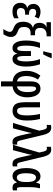

<svg xmlns="http://www.w3.org/2000/svg" viewBox="1376 -2192 1056 3848"><g transform="rotate(90 1904.0 -268.0)"><path d="M274.4 -322.3V-242.7H237.3Q186 -242.7 163.3 -220.5Q140.6 -198.2 140.6 -157.2Q140.6 -118.2 163.1 -98.1Q185.5 -78.1 224.1 -78.1Q253.9 -78.1 286.4 -87.9Q318.8 -97.7 346.2 -115.7V-23.9Q315.9 -5.9 283.2 2Q250.5 9.8 207 9.8Q118.2 9.8 77.4 -34.7Q36.6 -79.1 36.6 -149.9Q36.6 -202.1 62.7 -237.8Q88.9 -273.4 136.7 -284.2V-288.6Q97.7 -302.2 77.9 -334Q58.1 -365.7 58.1 -411.1Q58.1 -474.6 101.6 -513.2Q145 -551.8 216.8 -551.8Q251 -551.8 283.7 -542.7Q316.4 -533.7 351.1 -514.2L314 -435.5Q269.5 -465.3 226.1 -465.3Q192.4 -465.3 175.3 -448Q158.2 -430.7 158.2 -400.9Q158.2 -322.3 244.6 -322.3Z M416 -205.1Q416 -275.9 443.6 -327.6Q471.2 -379.4 533.7 -397.5V-401.4Q484.9 -411.1 461.2 -444.3Q437.5 -477.5 437.5 -538.6Q437.5 -589.4 466.1 -627Q494.6 -664.6 536.6 -676.8Q516.1 -674.3 499.8 -673.3Q483.4 -672.4 466.8 -672.4H424.3V-759.8H708.5V-673.8H675.3Q612.3 -673.8 575.9 -639.9Q539.6 -606 539.6 -545.9Q539.6 -490.2 564 -466.1Q588.4 -441.9 642.6 -441.9H687V-353H638.7Q581.5 -353 551 -320.8Q520.5 -288.6 520.5 -219.7Q520.5 -167 539.8 -140.1Q559.1 -113.3 613.8 -94.2Q667.5 -75.2 694.3 -42.2Q721.2 -9.3 721.2 44.4Q721.2 79.6 704.8 118.9Q688.5 158.2 666 192.4H561Q585.9 158.7 602.5 121.8Q619.1 85 619.1 64.9Q619.1 38.1 602.8 20.5Q586.4 2.9 544.9 -11.7Q475.6 -35.6 445.8 -82.5Q416 -129.4 416 -205.1Z M1268.1 -541.5Q1292 -469.2 1303 -402.6Q1314 -335.9 1314 -261.7Q1314 -132.8 1273.9 -61.5Q1233.9 9.8 1163.6 9.8Q1077.1 9.8 1054.2 -85.4H1051.3Q1027.8 9.8 939.5 9.8Q869.6 9.8 830.8 -61.5Q792 -132.8 792 -261.7Q792 -337.9 802.7 -402.3Q813.5 -466.8 837.9 -541.5H940.9Q918 -478 906.2 -408.9Q894.5 -339.8 894.5 -264.6Q894.5 -173.3 908 -129.2Q921.4 -85 952.1 -85Q980 -85 991.5 -118.7Q1002.9 -152.3 1002.9 -227.1V-360.4H1102.1V-227.1Q1102.5 -150.4 1114 -118.2Q1125.5 -85.9 1153.8 -85Q1211.4 -85 1211.4 -263.2Q1211.4 -335 1200 -405.8Q1188.5 -476.6 1164.6 -541.5ZM1008.8 -606V-619.1Q1012.7 -629.9 1018.3 -651.4Q1023.9 -672.9 1030 -697.5Q1036.1 -722.2 1040.8 -743.7Q1045.4 -765.1 1047.4 -775.9H1144V-764.6Q1129.4 -728 1110.4 -685.3Q1091.3 -642.6 1070.8 -606Z M1496.1 -548.8 1573.7 -500Q1540 -452.6 1522 -392.6Q1503.9 -332.5 1503.9 -269Q1503.9 -100.1 1611.8 -80.6V-359.9Q1611.8 -550.8 1757.3 -550.8Q1814 -550.8 1852.5 -516.4Q1891.1 -481.9 1910.9 -423.1Q1930.7 -364.3 1930.7 -290.5Q1930.7 -208 1906 -143.3Q1881.3 -78.6 1832.8 -39.3Q1784.2 0 1711.9 6.8V239.7H1611.8V6.8Q1508.3 -1.5 1454.1 -73.5Q1399.9 -145.5 1399.9 -270.5Q1399.9 -426.3 1496.1 -548.8ZM1756.8 -462.9Q1731.4 -462.9 1721.7 -438.5Q1711.9 -414.1 1711.9 -362.3V-80.6Q1764.2 -85.9 1794.9 -141.1Q1825.7 -196.3 1825.7 -289.6Q1826.2 -371.6 1806.6 -417.7Q1787.1 -463.9 1756.8 -462.9Z M2203.6 8.8Q2108.9 7.8 2069.1 -48.3Q2029.3 -104.5 2028.8 -235.8V-541.5H2131.3V-226.1Q2131.3 -156.2 2146 -119.1Q2160.6 -82 2204.6 -82Q2250.5 -82 2271.7 -128.9Q2293 -175.8 2293 -276.9Q2293 -342.3 2286.1 -406.5Q2279.3 -470.7 2263.7 -541.5H2365.7Q2377 -488.3 2383.3 -447.3Q2389.6 -406.2 2392.6 -366.7Q2395.5 -327.1 2395.5 -278.3Q2395.5 -134.8 2345.9 -63Q2296.4 8.8 2203.6 8.8Z M2444.3 0 2598.6 -526.4 2580.6 -606.9Q2573.2 -638.7 2560.3 -659.4Q2547.4 -680.2 2519.5 -680.2Q2501 -680.2 2483.9 -673.8V-759.8Q2507.3 -767.1 2535.6 -767.1Q2592.8 -767.1 2626.7 -731.4Q2660.6 -695.8 2683.1 -609.9L2794.4 -147Q2802.7 -110.8 2814.7 -96.4Q2826.7 -82 2846.7 -82Q2863.8 -82 2877.4 -87.4V2.4Q2856 9.8 2828.1 9.8Q2774.9 9.8 2746.6 -22.7Q2718.3 -55.2 2699.2 -131.3L2663.6 -287.6Q2657.7 -311.5 2654.3 -333.5Q2650.9 -355.5 2647.9 -377.4H2644Q2642.6 -361.3 2640.1 -346.4Q2637.7 -331.5 2634.3 -318.4L2551.3 0Z M2882.3 0 3036.6 -526.4 3018.6 -606.9Q3011.2 -638.7 2998.3 -659.4Q2985.4 -680.2 2957.5 -680.2Q2939 -680.2 2921.9 -673.8V-759.8Q2945.3 -767.1 2973.6 -767.1Q3030.8 -767.1 3064.7 -731.4Q3098.6 -695.8 3121.1 -609.9L3232.4 -147Q3240.7 -110.8 3252.7 -96.4Q3264.6 -82 3284.7 -82Q3301.8 -82 3315.4 -87.4V2.4Q3293.9 9.8 3266.1 9.8Q3212.9 9.8 3184.6 -22.7Q3156.2 -55.2 3137.2 -131.3L3101.6 -287.6Q3095.7 -311.5 3092.3 -333.5Q3088.9 -355.5 3085.9 -377.4H3082Q3080.6 -361.3 3078.1 -346.4Q3075.7 -331.5 3072.3 -318.4L2989.3 0Z M3507.8 9.8Q3431.6 9.8 3390.1 -62Q3348.6 -133.8 3348.6 -268.6Q3348.6 -407.2 3392.6 -479.5Q3436.5 -551.8 3514.2 -551.8Q3597.7 -551.8 3636.2 -464.8H3641.1Q3645.5 -486.8 3652.6 -507.3Q3659.7 -527.8 3668.5 -541.5H3755.4Q3744.1 -503.9 3737.5 -451.9Q3731 -399.9 3731 -342.8V-147.5Q3731 -78.1 3767.1 -78.1Q3782.7 -78.1 3795.9 -83.5V-0.5Q3790 3.4 3773.7 6.6Q3757.3 9.8 3746.6 9.8Q3699.7 9.8 3674.3 -10Q3648.9 -29.8 3637.2 -76.2H3630.4Q3610.4 -35.2 3579.1 -12.7Q3547.9 9.8 3507.8 9.8ZM3539.1 -77.6Q3583.5 -77.6 3605.7 -123.8Q3627.9 -169.9 3627.9 -258.8V-272.5Q3627.9 -370.1 3605.7 -415.8Q3583.5 -461.4 3537.1 -461.4Q3493.2 -461.4 3472.7 -411.4Q3452.1 -361.3 3452.1 -267.6Q3452.1 -169.9 3473.4 -123.8Q3494.6 -77.6 3539.1 -77.6Z"/></g></svg>

Font: Open Sans Condensed SemiBold
Style: Regular
Weight: 600
Width: 3
Designer: Monotype Design Team
Foundry: Monotype Imaging Inc.
Version: Version 3.000; ttfautohint (v1.8.4)